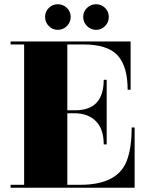

<svg xmlns="http://www.w3.org/2000/svg" viewBox="-20 -896 726 907"><path d="M30 -9V-23H94V-686H30V-700H597V-472H583Q583 -582 536 -634Q489 -686 373 -686H298V-375H335Q470 -375 470 -519H484V-214H470Q470 -286 433 -323.5Q396 -361 331 -361H298V-23H359Q532 -23 577 -132Q602 -192 602 -294H616V-9ZM391 -773Q373 -791 373 -816Q373 -841 391 -858.5Q409 -876 434 -876Q459 -876 476.5 -858.5Q494 -841 494 -816Q494 -791 476.5 -773Q459 -755 434 -755Q409 -755 391 -773ZM210.5 -773Q193 -791 193 -816Q193 -841 210.5 -858.5Q228 -876 253 -876Q278 -876 296 -858.5Q314 -841 314 -816Q314 -791 296 -773Q278 -755 253 -755Q228 -755 210.5 -773Z"/></svg>

Font: Elsie Swash Caps Black
Style: Regular
Weight: 900
Designer: Alejandro Inler
Foundry: Alejandro Inler
Version: 1.003